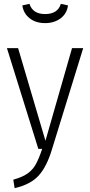

<svg xmlns="http://www.w3.org/2000/svg" viewBox="-20 -773 468 997"><path d="M250 2Q223 92 181 138.5Q139 185 56 204L49 160Q96 147 123 128Q150 109 166 80Q182 51 199 0H179L16 -523H74L216 -42L354 -523H412ZM96 -745 133 -753Q150 -700 214 -700Q280 -700 296 -753L333 -745Q328 -703 295 -678Q262 -653 214 -653Q166 -653 134 -678Q102 -703 96 -745Z"/></svg>

Font: Fira Sans Condensed Light
Style: Regular
Weight: 300
Width: 3
Designer: bBox Type GmbH & Carrois Corporate GbR & Edenspiekermann AG
Foundry: bBox Type GmbH & Carrois Corporate GbR & Edenspiekermann AG
Version: Version 4.301